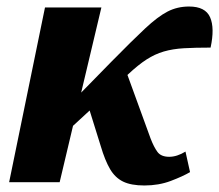

<svg xmlns="http://www.w3.org/2000/svg" viewBox="-20 -559 672 589"><path d="M8 0 118 -536H291L229 -275L323 -371Q386 -435 425 -471.5Q464 -508 494 -523.5Q524 -539 560 -539Q610 -539 624.5 -506Q639 -473 626 -413Q578 -413 544 -411Q510 -409 482.5 -401Q455 -393 429.5 -376.5Q404 -360 373 -331L371 -329L442 -134Q452 -108 463 -93Q474 -78 499 -78Q523 -78 549 -94L563 -31Q541 -18 504 -4Q467 10 423 10Q382 10 357.5 -2Q333 -14 317.5 -40.5Q302 -67 289 -111L255 -220L204 -173L163 0Z"/></svg>

Font: Noto Serif SemiCondensed ExtraBold
Style: Italic
Weight: 800
Width: 4
Italic angle: -12°
Designer: Monotype Design Team
Foundry: Monotype Imaging Inc.
Version: Version 2.014; ttfautohint (v1.8.4.7-5d5b)